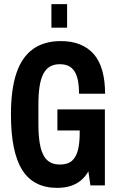

<svg xmlns="http://www.w3.org/2000/svg" viewBox="-20 -898 568 930"><path d="M257 12Q142 12 87.5 -75Q33 -162 33 -343Q33 -465 59.5 -543.5Q86 -622 140 -660.5Q194 -699 275 -699Q327 -699 367 -683Q407 -667 434.5 -635.5Q462 -604 475.5 -555.5Q489 -507 489 -444H363Q363 -476 358.5 -502.5Q354 -529 343.5 -548Q333 -567 315 -577Q297 -587 269 -587Q242 -587 222 -575.5Q202 -564 189.5 -539.5Q177 -515 171.5 -478Q166 -441 166 -390V-295Q166 -228 176.5 -184.5Q187 -141 210 -121Q233 -101 269 -101Q308 -101 328.5 -119Q349 -137 357.5 -171Q366 -205 366 -252V-266H258V-368H488V0H418L408 -68Q395 -44 373.5 -25.5Q352 -7 323 2.5Q294 12 257 12ZM229 -764V-878H305V-764Z"/></svg>

Font: Archivo ExtraCondensed
Style: Bold
Weight: 700
Width: 2
Designer: Hector Gatti
Foundry: Omnibus-Type
Version: Version 2.001